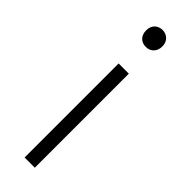

<svg xmlns="http://www.w3.org/2000/svg" viewBox="-257 -763 771 771"><g transform="rotate(45 128.5 -377.0)"><path d="M100 0H158V-534H100ZM130 -658C156 -658 176 -676 176 -707C176 -735 156 -754 130 -754C103 -754 84 -735 84 -707C84 -676 103 -658 130 -658Z"/></g></svg>

Font: Noto Sans KR Light
Style: Regular
Weight: 300
Designer: Ryoko NISHIZUKA 西塚涼子 (kana, bopomofo & ideographs); Paul D. Hunt (Latin, Greek & Cyrillic); Sandoll Communications 산돌커뮤니
Foundry: Adobe
Version: Version 2.004;hotconv 1.0.118;makeotfexe 2.5.65603